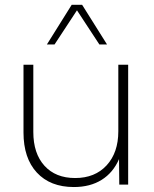

<svg xmlns="http://www.w3.org/2000/svg" viewBox="-20 -752 627 782"><path d="M502 0H465.8L464.8 -104Q440.9 -48.8 394 -19.5Q347.2 9.8 280.8 9.8Q184.6 9.8 130.1 -49.1Q75.7 -107.9 75.7 -212.4V-488.3H115.7V-214.4Q115.7 -127 161.1 -76.9Q206.5 -26.9 286.1 -26.9Q366.7 -26.9 414.3 -78.6Q461.9 -130.4 461.9 -217.3V-488.3H502ZM416 -570.8H384.8L293.5 -710L202.1 -570.8H170.9L272 -732.4H314.5Z"/></svg>

Font: Kumbh Sans ExtraLight
Style: Regular
Weight: 250
Version: Version 1.005